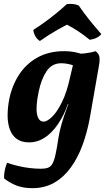

<svg xmlns="http://www.w3.org/2000/svg" viewBox="-20 -734 561 1002"><path d="M149.3 248Q102.2 248 67.3 234.7Q32.5 221.4 1.4 197.3Q0.4 177.8 4.8 155.3Q9.1 132.7 17.2 115.5Q44.2 125.1 74.9 132.3Q105.5 139.6 136.4 143.1Q167.2 146.6 193.2 146.6Q215.5 146.6 229.8 141.6Q244.1 136.6 253.4 120.8Q262.6 105 269.7 72.5Q276.9 40.1 285.2 -15.4Q290.2 -47.8 301.3 -86.7Q312.3 -125.7 330 -172.3L339.5 -198.2L373.4 -388.5L329.4 -451.3Q386.5 -451.3 421.7 -455.3Q456.8 -459.4 478.2 -467Q493.5 -456.7 497.8 -441.3Q502.1 -425.9 497.1 -395.3L448.7 -118.5Q434.7 -42.1 410.2 24.3Q385.6 90.8 348.9 141.1Q312.2 191.4 262.6 219.7Q213.1 248 149.3 248ZM411.7 -450.3 368.1 -390.1Q355.2 -396.5 335.6 -400.2Q316.1 -404 300.3 -404Q250.8 -404 223.1 -362.5Q195.4 -321 182 -256.4Q165.6 -179.2 173 -139.2Q180.5 -99.2 207.9 -99.2Q225.4 -99.2 251.4 -123.9Q277.4 -148.6 303.5 -201.3Q329.5 -254 346.9 -336L365.9 -416L403.5 -409L354.8 -191.3H334.5Q313.4 -131.4 282.4 -86Q251.5 -40.6 213.5 -15.8Q175.6 9 131.5 9Q91.9 9 67.4 -9Q42.8 -27 31.3 -58.8Q19.7 -90.5 19.7 -131.5Q19.7 -172.6 28.6 -217.7Q43 -287.9 79.5 -344.2Q115.9 -400.6 175.3 -433.8Q234.7 -467 315.4 -467Q343.9 -467 368.9 -462.2Q393.9 -457.4 411.7 -450.3ZM188.2 -520.1Q172.2 -529.6 163.5 -546.8Q154.7 -564 154.1 -578.1Q184.2 -597.1 215.1 -619.6Q246.1 -642.2 275.2 -666Q304.4 -689.8 328.4 -712.3Q344.1 -714.8 360.4 -713.1Q376.7 -711.4 390.9 -705.3Q415.5 -668.8 444.4 -632.7Q473.3 -596.6 508.7 -556.3Q499.9 -544.7 483.9 -536.7Q467.8 -528.7 448.4 -526.3Q420.4 -549.3 389.8 -569.8Q359.3 -590.3 329.3 -605.2Q306.4 -593.7 281 -579.1Q255.7 -564.6 231.6 -549.3Q207.5 -534 188.2 -520.1Z"/></svg>

Font: Vollkorn
Style: Italic
Weight: 400
Italic angle: -11°
Designer: Friedrich Althausen
Foundry: Friedrich Althausen
Version: Version 5.001